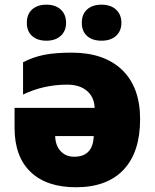

<svg xmlns="http://www.w3.org/2000/svg" viewBox="-20 -787 658 817"><path d="M285.2 -563Q423.3 -563 499.8 -489.3Q576.2 -415.5 576.2 -279.8Q576.2 -139.6 505.9 -64.9Q435.5 9.8 303.2 9.8Q178.2 9.8 110.1 -55.4Q42 -120.6 42 -243.2V-328.1H382.8Q380.9 -374 349.9 -400.4Q318.8 -426.8 266.1 -426.8Q166 -426.8 78.1 -384.8V-522Q119.6 -543.9 167.2 -553.5Q214.8 -563 285.2 -563ZM295.9 -120.1Q375.5 -120.1 378.9 -208H214.8Q215.8 -168 237.8 -144Q259.8 -120.1 295.9 -120.1ZM94.2 -689.9Q94.2 -726.6 116.7 -746.8Q139.2 -767.1 177.2 -767.1Q215.8 -767.1 238.5 -746.3Q261.2 -725.6 261.2 -689.9Q261.2 -655.3 238.5 -634.5Q215.8 -613.8 177.2 -613.8Q139.2 -613.8 116.7 -633.8Q94.2 -653.8 94.2 -689.9ZM328.1 -689.9Q328.1 -726.6 350.6 -746.8Q373 -767.1 412.1 -767.1Q451.2 -767.1 473.9 -746.1Q496.6 -725.1 496.6 -689.9Q496.6 -655.3 473.9 -634.5Q451.2 -613.8 412.1 -613.8Q372.6 -613.8 350.3 -634Q328.1 -654.3 328.1 -689.9Z"/></svg>

Font: Black Ops One [rus by aLiNcE]
Style: Regular
Weight: 400
Designer: James Grieshaber
Foundry: James Grieshaber
Version: Version 1.002;May 25, 2024;FontCreator 13.0.0.2680 64-bit